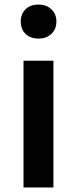

<svg xmlns="http://www.w3.org/2000/svg" viewBox="-20 -821 336 841"><path d="M83 0V-555H214V0ZM149 -652Q113 -652 92 -672.5Q71 -693 71 -727Q71 -760 92 -780.5Q113 -801 149 -801Q183 -801 205 -780.5Q227 -760 227 -727Q227 -693 205 -672.5Q183 -652 149 -652Z"/></svg>

Font: Noto Sans HK SemiBold
Style: Regular
Weight: 600
Version: Version 2.004-H2;hotconv 1.0.118;makeotfexe 2.5.65603